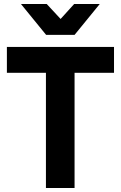

<svg xmlns="http://www.w3.org/2000/svg" viewBox="-20 -933 600 953"><path d="M209 -759.8 84 -913.1H211.9L280.8 -838.9L348.1 -913.1H475.1L350.1 -759.8ZM208 0V-571.8H14.2V-700.2H545.9V-571.8H350.1V0Z"/></svg>

Font: SUSE
Style: Bold
Weight: 700
Designer: Rene Bieder
Foundry: SUSE
Version: Version 1.000